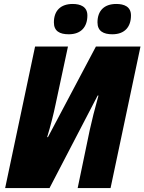

<svg xmlns="http://www.w3.org/2000/svg" viewBox="-20 -949 729 969"><path d="M547 -776C610 -776 641 -814 641 -871C641 -916 606 -929 567 -929C506 -929 472 -895 472 -836C472 -792 502 -776 547 -776ZM327 -776C390 -776 421 -814 421 -871C421 -916 385 -929 347 -929C286 -929 252 -895 252 -836C252 -792 281 -776 327 -776ZM6 0H230L473 -467H477C458 -399 443 -339 433 -293L372 0H538L689 -714H464L222 -257H218C236 -316 251 -376 260 -420L323 -714H157Z"/></svg>

Font: Noto Sans SemiCondensed Black
Style: Italic
Weight: 900
Width: 4
Italic angle: -12°
Designer: Monotype Design Team
Foundry: Monotype Imaging Inc.
Version: Version 2.013